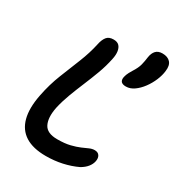

<svg xmlns="http://www.w3.org/2000/svg" viewBox="-185 -896 949 1025"><g transform="rotate(30 289.5 -384.0)"><path d="M250 9Q171 9 123.5 -21Q76 -51 60.5 -110Q45 -169 62 -255Q77 -331 103.5 -397.5Q130 -464 154.5 -525Q179 -586 192 -646Q198 -676 211.5 -693.5Q225 -711 254 -711Q277 -711 288.5 -699Q300 -687 303 -666Q306 -645 300 -618Q290 -569 272 -520.5Q254 -472 234 -424.5Q214 -377 197 -331.5Q180 -286 170 -241Q157 -175 176 -137Q195 -99 258 -99Q305 -99 337 -107Q369 -115 391 -124.5Q413 -134 429.5 -141.5Q446 -149 462 -149Q482 -149 491 -135.5Q500 -122 496 -101Q492 -81 478 -63.5Q464 -46 440 -32Q398 -12 350 -1.5Q302 9 250 9ZM435 -526Q395 -526 400 -561Q402 -571 406 -582Q410 -593 424 -616Q444 -647 450 -671Q456 -695 459 -720Q463 -747 477 -762Q491 -777 517 -777Q550 -777 566.5 -758.5Q583 -740 578 -704Q575 -676 562 -645Q549 -614 529 -587Q509 -560 485 -543Q461 -526 435 -526Z"/></g></svg>

Font: Shantell Sans Medium
Style: Italic
Weight: 500
Italic angle: -11°
Designer: Stephen Nixon, Anya Danilova, Shantell Martin
Foundry: Arrow Type
Version: Version 1.011;[c5ecc13dd]